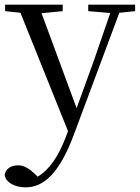

<svg xmlns="http://www.w3.org/2000/svg" viewBox="-30 -536 602 827"><path d="M350 -488 445 -480 374 -274 300 -70 149 -479 240 -488V-516H-8V-488L58 -481L263 29L252 58C221 138 182 196 132 225L120 213C97 191 74 176 48 176C20 176 -5 189 -10 217C-6 251 36 271 80 271C161 271 227 206 287 47L484 -481L552 -488V-516H350Z"/></svg>

Font: NameLogos Serif 2
Style: Regular
Weight: 500
Version: Version 0.1